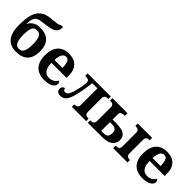

<svg xmlns="http://www.w3.org/2000/svg" viewBox="182 -1859 2957 2957"><g transform="rotate(45 1660.5 -380.5)"><path d="M304 10Q177 10 112.5 -70.5Q48 -151 48 -319Q48 -404 58.5 -476Q69 -548 98 -603Q127 -658 179.5 -691.5Q232 -725 316 -733Q390 -741 441 -746.5Q492 -752 505 -771H552Q551 -720 534.5 -690.5Q518 -661 488 -645Q458 -629 413.5 -621Q369 -613 311 -605Q250 -600 212.5 -589.5Q175 -579 155.5 -557.5Q136 -536 128 -500Q120 -464 117 -408H121Q139 -454 187 -486Q235 -518 311 -518Q438 -518 502 -451.5Q566 -385 566 -255Q566 -127 502 -58.5Q438 10 304 10ZM304 -53Q364 -53 387.5 -104.5Q411 -156 411 -254Q411 -354 387.5 -404.5Q364 -455 304 -455Q243 -455 222.5 -404.5Q202 -354 202 -254Q202 -156 226.5 -104.5Q251 -53 304 -53Z M919 10Q792 10 726 -62.5Q660 -135 660 -265Q660 -406 725 -477.5Q790 -549 908 -549Q1017 -549 1079.5 -488Q1142 -427 1142 -308V-257H814Q817 -157 851.5 -111Q886 -65 948 -65Q1000 -65 1036 -88.5Q1072 -112 1089 -146Q1116 -131 1116 -97Q1116 -54 1068 -22Q1020 10 919 10ZM989 -321Q989 -398 971 -441Q953 -484 910 -484Q868 -484 843 -442.5Q818 -401 816 -321Z M1268 7Q1228 7 1206 -11.5Q1184 -30 1184 -63Q1184 -96 1202.5 -112Q1221 -128 1239 -128Q1239 -110 1250.5 -97Q1262 -84 1281 -84Q1297 -84 1312.5 -91.5Q1328 -99 1344 -127Q1360 -155 1377 -218Q1385 -246 1393.5 -284Q1402 -322 1408 -359Q1414 -396 1414 -421Q1414 -461 1391.5 -472Q1369 -483 1336 -483H1323V-536H1828V-483H1816Q1802 -483 1785 -478.5Q1768 -474 1756.5 -460.5Q1745 -447 1745 -418V-118Q1745 -90 1756.5 -76Q1768 -62 1785 -57.5Q1802 -53 1816 -53H1828V0H1515V-53H1527Q1541 -53 1556 -57.5Q1571 -62 1582 -76Q1593 -90 1593 -118V-479H1480Q1470 -387 1455 -304.5Q1440 -222 1421 -155Q1395 -63 1359.5 -28Q1324 7 1268 7Z M1862 0V-53H1873Q1945 -53 1945 -117V-418Q1945 -453 1926.5 -468Q1908 -483 1873 -483H1862V-536H2192V-479H2179Q2146 -479 2121.5 -466Q2097 -453 2097 -418V-305H2173Q2235 -305 2287 -294Q2339 -283 2371 -251.5Q2403 -220 2403 -157Q2403 -90 2347.5 -45Q2292 0 2178 0ZM2415 0V-53H2427Q2442 -53 2458.5 -57.5Q2475 -62 2486.5 -76Q2498 -90 2498 -118V-418Q2498 -447 2486.5 -460.5Q2475 -474 2458.5 -478.5Q2442 -483 2427 -483H2415V-536H2728V-483H2716Q2703 -483 2687.5 -478.5Q2672 -474 2661 -460.5Q2650 -447 2650 -418V-118Q2650 -90 2661 -76Q2672 -62 2687.5 -57.5Q2703 -53 2716 -53H2728V0ZM2152 -58Q2202 -58 2223 -81.5Q2244 -105 2244 -160Q2244 -207 2219 -227Q2194 -247 2148 -247H2097V-58Z M3056 10Q2929 10 2863 -62.5Q2797 -135 2797 -265Q2797 -406 2862 -477.5Q2927 -549 3045 -549Q3154 -549 3216.5 -488Q3279 -427 3279 -308V-257H2951Q2954 -157 2988.5 -111Q3023 -65 3085 -65Q3137 -65 3173 -88.5Q3209 -112 3226 -146Q3253 -131 3253 -97Q3253 -54 3205 -22Q3157 10 3056 10ZM3126 -321Q3126 -398 3108 -441Q3090 -484 3047 -484Q3005 -484 2980 -442.5Q2955 -401 2953 -321Z"/></g></svg>

Font: NotoSerif-Bold
Style: Regular
Weight: 700
Designer: Monotype Design Team
Foundry: Monotype Imaging Inc.
Version: Version 2.007; ttfautohint (v1.8) -l 8 -r 50 -G 200 -x 14 -D